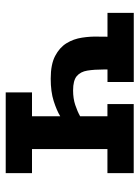

<svg xmlns="http://www.w3.org/2000/svg" viewBox="72 -560 488 672"><g transform="rotate(90 316.0 -224.0)"><path d="M387 -190.8Q366 -178.2 333.6 -167.9Q301.2 -157.5 255.2 -157.5Q205.2 -157.5 175.8 -173Q146.2 -188.5 131.2 -213Q116.2 -237.5 111.8 -267Q107.2 -296.5 108.2 -324.5L108.5 -356.2H25V-448.2H267V-356.2H223.2V-343Q223.2 -309.8 227.1 -285.7Q231 -261.7 246.4 -248.7Q261.8 -235.8 296.5 -235.8Q324.8 -235.8 347.5 -243.4Q370.2 -251 387 -260.5V-356H344.2V-448H586V-356H501.8V-92H586V0H303.5V-92H387Z"/></g></svg>

Font: Podkova VF Beta
Style: Regular
Weight: 400
Designer: Ilya Yudin
Foundry: Cyreal (www.cyreal.org)
Version: Version 2.100